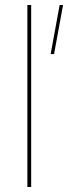

<svg xmlns="http://www.w3.org/2000/svg" viewBox="-20 -750 273 770"><path d="M89.8 -730H105V0H89.8ZM183.1 -533.2 219.2 -730H232.9L196.8 -533.2Z"/></svg>

Font: Human Sans Thin
Style: Regular
Weight: 100
Designer: Tim Radville
Foundry: Continuum
Version: Version 1.000;FEAKit 1.0